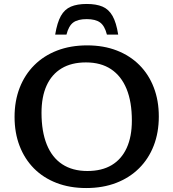

<svg xmlns="http://www.w3.org/2000/svg" viewBox="-20 -938 875 969"><path d="M420 -709Q503 -709 569.8 -683Q636.5 -657 683.8 -609.5Q731 -562 756.2 -496.2Q781.5 -430.5 781.5 -350Q781.5 -269 755.8 -202.8Q730 -136.5 682 -88.8Q634 -41 566.5 -15Q499 11 415 11Q332 11 265.2 -14.8Q198.5 -40.5 151.2 -88.2Q104 -136 78.8 -201.8Q53.5 -267.5 53.5 -348Q53.5 -428.5 79.2 -494.8Q105 -561 153 -609Q201 -657 268.5 -683Q336 -709 420 -709ZM421 -75Q494 -75 543.8 -104.8Q593.5 -134.5 619.5 -191.5Q645.5 -248.5 645.5 -329.5Q645.5 -424 618.8 -489.2Q592 -554.5 540.5 -588.8Q489 -623 414 -623Q341 -623 291 -593Q241 -563 215.2 -506.2Q189.5 -449.5 189.5 -368.5Q189.5 -274.5 216 -208.8Q242.5 -143 294.2 -109Q346 -75 421 -75ZM417.5 -841.5Q373 -841.5 349.8 -824.5Q326.5 -807.5 315.5 -763.5H258.5Q268.5 -824 287.2 -857.5Q306 -891 337.8 -904.5Q369.5 -918 417.5 -918Q466 -918 497.5 -904.5Q529 -891 548 -857.5Q567 -824 576.5 -763.5H519.5Q508.5 -807.5 485.2 -824.5Q462 -841.5 417.5 -841.5Z"/></svg>

Font: Newsreader 9pt Medium
Style: Regular
Weight: 500
Designer: Hugues Gentile
Foundry: Production Type
Version: Version 1.003